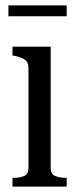

<svg xmlns="http://www.w3.org/2000/svg" viewBox="-20 -688 287 708"><path d="M11 -668H226V-628H11ZM167 -516V-68Q167 -46 183.5 -39Q200 -32 225 -32H226V0H26V-32H28Q53 -32 69 -39Q85 -46 85 -68V-437Q85 -458 73 -467Q61 -476 35 -482L26 -483V-516Z"/></svg>

Font: Roboto Serif 120pt ExtraCondensed
Style: Regular
Weight: 400
Width: 2
Designer: Greg Gazdowicz
Foundry: Commercial Type
Version: Version 1.008